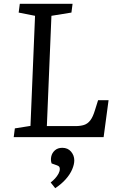

<svg xmlns="http://www.w3.org/2000/svg" viewBox="-20 -720 624 1008"><path d="M58 -46 140 -59 164 -637 78 -654 84 -700H361L355 -654L250 -637L226 -58H376Q402 -58 421 -64Q440 -70 454 -88Q468 -106 479 -143L495 -194H550L524 0H52ZM270 268 246 238Q258 229 269 217Q280 205 287 192Q294 179 294 167Q294 160 291 155.5Q288 151 279 148L251 138Q245 121 249 102Q253 83 268 69.5Q283 56 307 56Q336 56 353 76Q370 96 370 122Q370 143 359 169Q348 195 325.5 220.5Q303 246 270 268Z"/></svg>

Font: Literata
Style: Italic
Weight: 400
Italic angle: -2°
Designer: Latin by Veronika Burian and Jose Scaglione. Greek by Irene Vlachou. Cyrillic by Vera Evstafieva
Foundry: TypeTogether
Version: Version 3.103;gftools[0.9.29]